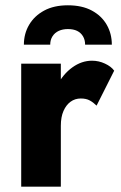

<svg xmlns="http://www.w3.org/2000/svg" viewBox="-20 -698 452 718"><path d="M207.5 -460H59.3V0H207.5ZM341.2 -303 407 -433.7Q395.7 -449.5 372.4 -460.2Q349.2 -471 324.2 -471Q285.3 -471 250.6 -446Q215.8 -421 193.7 -378Q171.5 -335 171.5 -280L207.5 -227.5Q207.5 -260.5 217.4 -283Q227.3 -305.5 243.9 -317.6Q260.5 -329.7 282.3 -329.7Q302.3 -329.7 315.7 -322.3Q329 -315 341.2 -303ZM69.3 -531Q69.3 -572 89 -605.4Q108.7 -638.8 145.3 -658.5Q181.8 -678.2 233.8 -678.2Q286.8 -678.2 323.4 -658.5Q360 -638.8 379.1 -605.4Q398.2 -572 398.2 -531H298.3Q298.3 -549 290.3 -562.4Q282.2 -575.8 268.2 -582.6Q254.2 -589.3 233.8 -589.3Q214.8 -589.3 199.9 -582.6Q185 -575.8 176.4 -562.4Q167.8 -549 167.8 -531Z"/></svg>

Font: Jost* Book
Style: Regular
Weight: 400
Version: Version 3.000